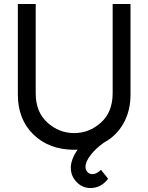

<svg xmlns="http://www.w3.org/2000/svg" viewBox="-20 -740 748 968"><path d="M548 -720H638V-263Q638 -181 602.5 -118Q567 -55 504 -21Q464 7 437.5 41Q411 75 411 101Q411 117 421 127.5Q431 138 446 138Q467 138 489 116L525 161Q490 208 436 208Q395 208 366 177.5Q337 147 337 106Q337 64 371 15H354Q228 15 149 -61.5Q70 -138 70 -263V-720H160V-270Q160 -175 219 -122Q278 -69 354 -69Q430 -69 489 -122Q548 -175 548 -270Z"/></svg>

Font: Manrope Medium
Style: Medium
Weight: 500
Designer: Mikhail Sharanda
Foundry: Mikhail Sharanda
Version: Version 4.000;hotconv 1.0.109;makeotfexe 2.5.65596